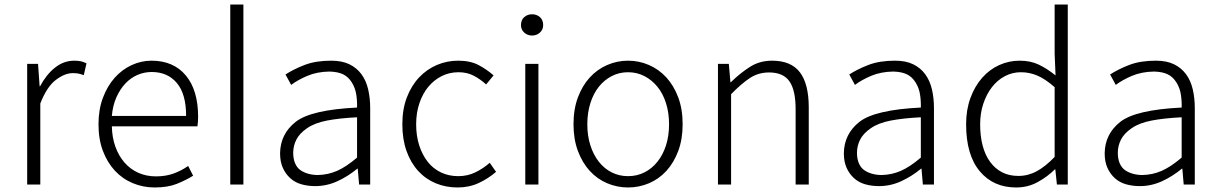

<svg xmlns="http://www.w3.org/2000/svg" viewBox="-20 -815 5383 848"><path d="M100 -533H148L155 -434H157Q184 -485 222.5 -516Q261 -547 308 -547Q324 -547 336.5 -544.5Q349 -542 362 -535L350 -483Q336 -488 326.5 -490Q317 -492 301 -492Q266 -492 226.5 -462Q187 -432 158 -358V0H100Z M663 13Q612 13 566.5 -6Q521 -25 487.5 -61Q454 -97 434.5 -148.5Q415 -200 415 -266Q415 -331 434.5 -383Q454 -435 486.5 -471.5Q519 -508 561.5 -527.5Q604 -547 649 -547Q746 -547 800.5 -482Q855 -417 855 -299Q855 -276 852 -257H474Q475 -208 489.5 -167.5Q504 -127 529.5 -97.5Q555 -68 590.5 -52Q626 -36 669 -36Q712 -36 746.5 -48.5Q781 -61 811 -82L833 -39Q801 -19 761 -3Q721 13 663 13ZM802 -303Q802 -400 761 -448.5Q720 -497 650 -497Q617 -497 587 -484Q557 -471 533.5 -446Q510 -421 494 -385Q478 -349 474 -303Z M997 0V-795H1055V0Z M1372 7Q1340 7 1311.5 -1Q1283 -9 1262 -28Q1241 -47 1229 -74Q1217 -101 1217 -138Q1218 -223 1285.5 -276.5Q1353 -330 1557 -340Q1558 -368 1553.5 -397.5Q1549 -427 1533.5 -451.5Q1518 -476 1495 -487Q1472 -498 1435 -499Q1380 -498 1337.5 -480Q1295 -462 1266 -440L1241 -486Q1256 -496 1277.5 -507Q1299 -518 1325 -528Q1351 -538 1380.5 -542.5Q1410 -547 1443 -547Q1491 -547 1523.5 -531Q1556 -515 1576.5 -487Q1597 -459 1606 -420.5Q1615 -382 1615 -338V0H1566L1560 -70H1558Q1517 -36 1470 -14.5Q1423 7 1372 7ZM1384 -42Q1429 -43 1469 -60.5Q1509 -78 1557 -119V-297Q1478 -293 1424 -282.5Q1370 -272 1336.5 -249Q1303 -226 1289 -198.5Q1275 -171 1275 -140Q1275 -113 1283.5 -93.5Q1292 -74 1307 -63.5Q1322 -53 1342 -47.5Q1362 -42 1384 -42Z M2001 13Q1949 13 1904.5 -5.5Q1860 -24 1827 -60Q1794 -96 1775.5 -148Q1757 -200 1757 -266Q1757 -333 1777 -385Q1797 -437 1831 -473Q1865 -509 1909.5 -528Q1954 -547 2004 -547Q2058 -547 2095 -527Q2132 -507 2160 -482L2127 -442Q2102 -465 2072.5 -480.5Q2043 -496 2005 -496Q1965 -496 1931 -479Q1897 -462 1872 -432Q1847 -402 1832.5 -359.5Q1818 -317 1818 -266Q1818 -215 1831.5 -173Q1845 -131 1869 -100.5Q1893 -70 1927.5 -53.5Q1962 -37 2004 -37Q2046 -37 2081 -54.5Q2116 -72 2143 -96L2171 -56Q2136 -26 2094 -6.5Q2052 13 2001 13Z M2300 -533H2358V0H2300ZM2330 -658Q2310 -658 2295.5 -671Q2281 -684 2281 -704Q2281 -727 2295.5 -739.5Q2310 -752 2330 -752Q2350 -752 2364.5 -739.5Q2379 -727 2379 -704Q2379 -684 2364.5 -671Q2350 -658 2330 -658Z M2754 13Q2706 13 2662 -5.5Q2618 -24 2585 -60Q2552 -96 2532.5 -148Q2513 -200 2513 -266Q2513 -333 2532.5 -385Q2552 -437 2585 -473Q2618 -509 2662 -528Q2706 -547 2754 -547Q2802 -547 2846 -528Q2890 -509 2923 -473Q2956 -437 2975.5 -385Q2995 -333 2995 -266Q2995 -200 2975.5 -148Q2956 -96 2923 -60Q2890 -24 2846 -5.5Q2802 13 2754 13ZM2754 -37Q2793 -37 2826 -53.5Q2859 -70 2883.5 -100.5Q2908 -131 2921.5 -173Q2935 -215 2935 -266Q2935 -317 2921.5 -359.5Q2908 -402 2883.5 -432Q2859 -462 2826 -479Q2793 -496 2754 -496Q2715 -496 2682 -479Q2649 -462 2625 -432Q2601 -402 2587.5 -359.5Q2574 -317 2574 -266Q2574 -215 2587.5 -173Q2601 -131 2625 -100.5Q2649 -70 2682 -53.5Q2715 -37 2754 -37Z M3151 -533H3199L3206 -452H3208Q3249 -492 3292 -519.5Q3335 -547 3390 -547Q3474 -547 3513 -495.5Q3552 -444 3552 -341V0H3494V-333Q3494 -417 3466.5 -456Q3439 -495 3377 -495Q3330 -495 3293 -471Q3256 -447 3209 -399V0H3151Z M3862 7Q3830 7 3801.5 -1Q3773 -9 3752 -28Q3731 -47 3719 -74Q3707 -101 3707 -138Q3708 -223 3775.5 -276.5Q3843 -330 4047 -340Q4048 -368 4043.5 -397.5Q4039 -427 4023.5 -451.5Q4008 -476 3985 -487Q3962 -498 3925 -499Q3870 -498 3827.5 -480Q3785 -462 3756 -440L3731 -486Q3746 -496 3767.5 -507Q3789 -518 3815 -528Q3841 -538 3870.5 -542.5Q3900 -547 3933 -547Q3981 -547 4013.5 -531Q4046 -515 4066.5 -487Q4087 -459 4096 -420.5Q4105 -382 4105 -338V0H4056L4050 -70H4048Q4007 -36 3960 -14.5Q3913 7 3862 7ZM3874 -42Q3919 -43 3959 -60.5Q3999 -78 4047 -119V-297Q3968 -293 3914 -282.5Q3860 -272 3826.5 -249Q3793 -226 3779 -198.5Q3765 -171 3765 -140Q3765 -113 3773.5 -93.5Q3782 -74 3797 -63.5Q3812 -53 3832 -47.5Q3852 -42 3874 -42Z M4468 13Q4367 13 4307 -59Q4247 -131 4247 -266Q4247 -330 4266 -382Q4285 -434 4317.5 -471Q4350 -508 4393 -527.5Q4436 -547 4483 -547Q4531 -547 4567 -530Q4603 -513 4642 -482L4638 -578V-795H4696V0H4648L4641 -67H4639Q4607 -35 4563.5 -11Q4520 13 4468 13ZM4478 -38Q4521 -38 4559.5 -59Q4598 -80 4638 -122V-430Q4597 -466 4562 -481Q4527 -496 4489 -496Q4451 -496 4418 -478.5Q4385 -461 4361 -430Q4337 -399 4323 -357Q4309 -315 4309 -266Q4309 -214 4320 -172Q4331 -130 4353 -100Q4375 -70 4406 -54Q4437 -38 4478 -38Z M5014 7Q4982 7 4953.5 -1Q4925 -9 4904 -28Q4883 -47 4871 -74Q4859 -101 4859 -138Q4860 -223 4927.5 -276.5Q4995 -330 5199 -340Q5200 -368 5195.5 -397.5Q5191 -427 5175.5 -451.5Q5160 -476 5137 -487Q5114 -498 5077 -499Q5022 -498 4979.5 -480Q4937 -462 4908 -440L4883 -486Q4898 -496 4919.5 -507Q4941 -518 4967 -528Q4993 -538 5022.5 -542.5Q5052 -547 5085 -547Q5133 -547 5165.5 -531Q5198 -515 5218.5 -487Q5239 -459 5248 -420.5Q5257 -382 5257 -338V0H5208L5202 -70H5200Q5159 -36 5112 -14.5Q5065 7 5014 7ZM5026 -42Q5071 -43 5111 -60.5Q5151 -78 5199 -119V-297Q5120 -293 5066 -282.5Q5012 -272 4978.5 -249Q4945 -226 4931 -198.5Q4917 -171 4917 -140Q4917 -113 4925.5 -93.5Q4934 -74 4949 -63.5Q4964 -53 4984 -47.5Q5004 -42 5026 -42Z"/></svg>

Font: SpoqaHanSans-Light
Style: Regular
Weight: 300
Designer: [Spoqa Han Sans] Dong-huui Kim \uAE40 \uB3D9 \uD718  Younghwa Kang \uAC15 \uC601 \uD654  [Noto Sans] Ryoko NISHIZUKA \u8
Foundry: Spoqa (http://www.spoqa-han-sans.com)
Version: Version 2.000